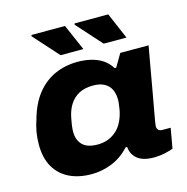

<svg xmlns="http://www.w3.org/2000/svg" viewBox="-108 -828 919 943"><g transform="rotate(-15 351.5 -356.5)"><path d="M244 12Q179 12 131 -11.5Q83 -35 56.5 -81Q30 -127 30 -195Q30 -229 35.5 -260Q41 -291 51 -319Q72 -395 111 -443.5Q150 -492 203 -515.5Q256 -539 319 -539Q354 -539 386 -531.5Q418 -524 444 -507Q470 -490 487 -462H495L533 -527H677L655 -404Q649 -369 642.5 -332.5Q636 -296 630 -262.5Q624 -229 619 -201.5Q614 -174 611 -156.5Q608 -139 608 -135Q608 -121 615 -114.5Q622 -108 635 -108H677L659 -6Q644 0 616.5 6Q589 12 559 12Q524 12 499.5 2Q475 -8 462 -27Q455 -36 451 -47.5Q447 -59 446 -72H438Q399 -29 348.5 -8.5Q298 12 244 12ZM310 -121Q341 -121 365.5 -131Q390 -141 408.5 -158.5Q427 -176 439 -201Q451 -226 457 -256Q459 -271 460.5 -280Q462 -289 462.5 -296Q463 -303 463 -308Q463 -339 452 -361Q441 -383 418.5 -395Q396 -407 361 -407Q319 -407 289.5 -391Q260 -375 242 -346Q224 -317 217 -277Q213 -257 211.5 -245Q210 -233 209.5 -226Q209 -219 209 -213Q209 -170 233.5 -145.5Q258 -121 310 -121ZM466 -592 352 -719 354 -725H525L582 -592ZM247 -592 133 -719 135 -725H305L363 -592Z"/></g></svg>

Font: Archivo SemiExpanded ExtraBold
Style: Italic
Weight: 800
Width: 6
Italic angle: -10°
Designer: Hector Gatti
Foundry: Omnibus-Type
Version: Version 2.001